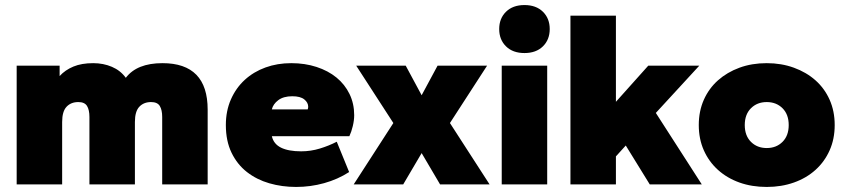

<svg xmlns="http://www.w3.org/2000/svg" viewBox="-20 -730 3350 760"><path d="M622 0V-267Q622 -295 612.5 -310.5Q603 -326 578 -326Q549 -326 531.5 -307.5Q514 -289 514 -247V0H334V-267Q334 -295 324.5 -310.5Q315 -326 290 -326Q261 -326 243.5 -307.5Q226 -289 226 -247V0H46V-470H216V-429Q238 -453 270.5 -466.5Q303 -480 349 -480Q389 -480 423 -465.5Q457 -451 478 -422Q522 -480 623 -480Q802 -480 802 -296V0Z M1152 10Q1096 10 1046 -4.5Q996 -19 957.5 -49Q919 -79 896.5 -125.5Q874 -172 874 -235Q874 -291 894 -336.5Q914 -382 949 -414Q984 -446 1031 -463Q1078 -480 1133 -480Q1187 -480 1233 -465Q1279 -450 1312 -423Q1345 -396 1363.5 -358Q1382 -320 1382 -274Q1382 -254 1376.5 -231Q1371 -208 1363 -191H1056Q1063 -160 1092.5 -145.5Q1122 -131 1172 -131Q1210 -131 1246 -142Q1282 -153 1313 -169L1362 -49Q1317 -20 1263 -5Q1209 10 1152 10ZM1137 -349Q1102 -349 1081.5 -333.5Q1061 -318 1056 -297H1198Q1200 -303 1200 -307Q1200 -324 1184.5 -336.5Q1169 -349 1137 -349Z M1722 0 1649 -124 1576 0H1380L1537 -243L1390 -470H1586L1649 -353L1712 -470H1908L1761 -243L1918 0Z M1966 0V-470H2146V0ZM2056 -520Q2010 -520 1983 -546.5Q1956 -573 1956 -615Q1956 -657 1983 -683.5Q2010 -710 2056 -710Q2102 -710 2129 -683.5Q2156 -657 2156 -615Q2156 -573 2129 -546.5Q2102 -520 2056 -520Z M2552 0 2457 -154 2418 -111V0H2238V-668H2418V-327L2546 -470H2748L2576 -283L2758 0Z M3015 10Q2956 10 2907 -7.5Q2858 -25 2822 -57.5Q2786 -90 2766 -135Q2746 -180 2746 -235Q2746 -290 2766 -335Q2786 -380 2822 -412Q2858 -444 2907 -462Q2956 -480 3015 -480Q3073 -480 3122.5 -462Q3172 -444 3208 -412Q3244 -380 3264 -335Q3284 -290 3284 -235Q3284 -180 3264 -135Q3244 -90 3208 -57.5Q3172 -25 3122.5 -7.5Q3073 10 3015 10ZM3015 -144Q3053 -144 3077.5 -168.5Q3102 -193 3102 -235Q3102 -277 3077.5 -301.5Q3053 -326 3015 -326Q2977 -326 2952.5 -301.5Q2928 -277 2928 -235Q2928 -193 2952.5 -168.5Q2977 -144 3015 -144Z"/></svg>

Font: Celebes Black
Style: Regular
Weight: 900
Designer: Anugrah Pasau
Foundry: Lafontype
Version: Version 1.000; ttfautohint (v1.8.4)